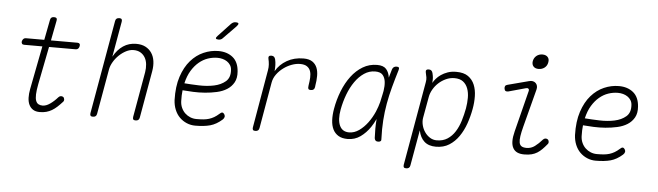

<svg xmlns="http://www.w3.org/2000/svg" viewBox="-55 -1014 4910 1433"><g transform="rotate(5 2400.0 -297.5)"><path d="M496 -530Q507 -530 512 -523Q517 -516 514 -505Q512 -494 505 -487Q498 -480 487 -480H287L231 -196Q222 -149 221 -119Q220 -89 226.5 -71.5Q233 -54 246 -47Q259 -40 277 -40Q303 -40 332.5 -60.5Q362 -81 389 -112Q397 -121 407 -122Q417 -123 424 -118Q432 -113 433.5 -101Q435 -89 427 -81Q407 -59 388.5 -42Q370 -25 350.5 -13.5Q331 -2 309 4Q287 10 260 10Q229 10 209.5 -2.5Q190 -15 179.5 -37Q169 -59 168 -89Q167 -119 174 -155L237 -480H100Q89 -480 84 -487Q79 -494 81 -505Q84 -516 91 -523Q98 -530 109 -530H247L276 -680Q278 -693 285 -699Q292 -705 305 -705Q318 -705 323.5 -699Q329 -693 326 -680L297 -530Z M748 -355 688 -15Q686 -2 678.5 4Q671 10 658 10Q645 10 640.5 4Q636 -2 638 -15L761 -715Q763 -728 770.5 -734Q778 -740 791 -740Q804 -740 808.5 -734Q813 -728 811 -715L764 -449Q794 -503 836.5 -531.5Q879 -560 934 -560Q975 -560 1003.5 -545Q1032 -530 1049.5 -504Q1067 -478 1072 -443Q1077 -408 1070 -367L1008 -15Q1006 -2 998.5 4Q991 10 978 10Q965 10 960.5 4Q956 -2 958 -15L1018 -355Q1023 -386 1020 -414.5Q1017 -443 1004.5 -464.5Q992 -486 970.5 -499Q949 -512 918 -512Q890 -512 862 -497.5Q834 -483 810 -460Q786 -437 769.5 -409Q753 -381 748 -355Z M1633 -95Q1640 -84 1638 -73.5Q1636 -63 1625 -53Q1582 -15 1536.5 -2.5Q1491 10 1425 10Q1391 10 1360.5 -3Q1330 -16 1307 -39Q1284 -62 1270.5 -95Q1257 -128 1255 -167Q1252 -269 1276.5 -343Q1301 -417 1343 -465Q1385 -513 1439 -536.5Q1493 -560 1550 -560Q1615 -560 1657.5 -525.5Q1700 -491 1705 -420Q1709 -371 1690.5 -338Q1672 -305 1639.5 -284.5Q1607 -264 1564 -254.5Q1521 -245 1476 -241.5Q1431 -238 1387 -240Q1343 -242 1308 -245Q1306 -226 1305 -206Q1304 -186 1305 -163Q1306 -136 1316.5 -113Q1327 -90 1344 -74Q1361 -58 1383 -49Q1405 -40 1430 -40Q1459 -40 1481.5 -42Q1504 -44 1523.5 -50Q1543 -56 1561 -66.5Q1579 -77 1598 -94Q1609 -105 1617.5 -105Q1626 -105 1633 -95ZM1317 -298Q1366 -294 1426.5 -292Q1487 -290 1539 -301Q1591 -312 1625 -341Q1659 -370 1655 -427Q1654 -448 1644 -463.5Q1634 -479 1619 -489Q1604 -499 1585.5 -504Q1567 -509 1547 -509Q1511 -509 1475.5 -497Q1440 -485 1409 -459Q1378 -433 1354 -393.5Q1330 -354 1317 -298ZM1543 -645Q1525 -645 1522.5 -652Q1520 -659 1534 -673L1624 -769Q1632 -777 1640 -781Q1648 -785 1658 -785Q1678 -785 1680 -777.5Q1682 -770 1667 -754L1574 -659Q1568 -652 1560 -648.5Q1552 -645 1543 -645Z M1875 10Q1862 10 1857.5 4Q1853 -2 1855 -15L1930 -450Q1934 -471 1932.5 -493Q1931 -515 1926 -535Q1923 -547 1928 -553.5Q1933 -560 1946 -560Q1959 -560 1966 -553.5Q1973 -547 1976 -535Q1981 -514 1981.5 -493Q1982 -472 1980 -447Q2009 -498 2063 -529Q2117 -560 2187 -560Q2229 -560 2253 -544Q2277 -528 2288 -501.5Q2299 -475 2299 -439.5Q2299 -404 2292 -365L2291 -355Q2289 -342 2281.5 -336Q2274 -330 2261 -330Q2248 -330 2243.5 -336Q2239 -342 2241 -355L2242 -365Q2247 -394 2248.5 -421.5Q2250 -449 2243 -470Q2236 -491 2217.5 -504Q2199 -517 2165 -517Q2135 -517 2102.5 -505Q2070 -493 2041.5 -472Q2013 -451 1992 -422.5Q1971 -394 1965 -360L1905 -15Q1903 -2 1895.5 4Q1888 10 1875 10Z M2566 10Q2524 10 2497 -6.5Q2470 -23 2456 -51.5Q2442 -80 2440 -119.5Q2438 -159 2446 -205Q2458 -275 2483.5 -339.5Q2509 -404 2546 -453Q2583 -502 2631.5 -531Q2680 -560 2739 -560Q2786 -560 2807 -536Q2828 -512 2833 -474V-473Q2841 -504 2851 -535Q2855 -548 2863.5 -554Q2872 -560 2885 -560Q2898 -560 2901.5 -554Q2905 -548 2901 -535Q2880 -466 2863 -403Q2846 -340 2835 -278Q2824 -216 2819.5 -151.5Q2815 -87 2818 -14Q2820 -2 2814 4Q2808 10 2795 10Q2782 10 2776 4Q2770 -2 2768 -14Q2764 -87 2769 -152V-157Q2754 -124 2735 -96Q2704 -50 2662 -20Q2620 10 2566 10ZM2573 -40Q2612 -40 2647.5 -65Q2683 -90 2711.5 -128.5Q2740 -167 2760 -213Q2776 -251 2785 -286Q2791 -316 2798 -346Q2800 -358 2803 -371Q2809 -408 2805.5 -439Q2802 -470 2785 -490Q2768 -510 2728 -510Q2684 -510 2646 -484.5Q2608 -459 2578 -416Q2548 -373 2527.5 -318.5Q2507 -264 2496 -205Q2482 -128 2502 -84Q2522 -40 2573 -40Z M3160 -462Q3168 -477 3182.5 -494Q3197 -511 3218 -525.5Q3239 -540 3267 -550Q3295 -560 3332 -560Q3388 -560 3420.5 -537Q3453 -514 3468.5 -476.5Q3484 -439 3485 -391.5Q3486 -344 3477 -295Q3467 -239 3448 -184.5Q3429 -130 3399 -86.5Q3369 -43 3327 -16.5Q3285 10 3228 10Q3173 10 3141 -18.5Q3109 -47 3098 -101L3051 165Q3049 178 3041.5 184Q3034 190 3021 190Q3008 190 3003.5 184Q2999 178 3001 165L3111 -462Q3115 -483 3112.5 -499Q3110 -515 3105 -535Q3102 -547 3107 -553.5Q3112 -560 3125 -560Q3138 -560 3145 -553.5Q3152 -547 3155 -535Q3160 -514 3161 -500.5Q3162 -487 3160 -462ZM3322 -512Q3289 -512 3258.5 -498Q3228 -484 3204 -462Q3180 -440 3164 -412Q3148 -384 3143 -356L3114 -195Q3110 -169 3117 -141Q3124 -113 3140 -90Q3156 -67 3179 -52.5Q3202 -38 3230 -38Q3277 -38 3310.5 -60Q3344 -82 3367 -118.5Q3390 -155 3404 -201Q3418 -247 3427 -295Q3434 -336 3434 -374.5Q3434 -413 3422.5 -444Q3411 -475 3387 -493.5Q3363 -512 3322 -512Z M3731 -448Q3719 -445 3711 -449Q3703 -453 3701 -466Q3699 -479 3703.5 -486.5Q3708 -494 3721 -497L3877 -538Q3894 -543 3907 -540Q3920 -537 3928.5 -528.5Q3937 -520 3940 -507.5Q3943 -495 3939 -480L3865 -196Q3854 -154 3849.5 -124Q3845 -94 3848.5 -75.5Q3852 -57 3865 -48.5Q3878 -40 3903 -40Q3937 -40 3964.5 -60.5Q3992 -81 4019 -112Q4027 -121 4037 -122Q4047 -123 4054 -118Q4062 -113 4063.5 -101Q4065 -89 4057 -81Q4039 -59 4022 -42Q4005 -25 3986.5 -13.5Q3968 -2 3945 4Q3922 10 3890 10Q3859 10 3838 0.5Q3817 -9 3805.5 -29.5Q3794 -50 3793.5 -81Q3793 -112 3804 -155L3882 -464Q3885 -476 3878.5 -481.5Q3872 -487 3861 -484ZM3941 -635Q3915 -635 3902 -650Q3889 -665 3893 -690Q3898 -715 3916.5 -730Q3935 -745 3961 -745Q3987 -745 4000.5 -730Q4014 -715 4009 -690Q4005 -665 3986 -650Q3967 -635 3941 -635Z M4633 -95Q4640 -84 4638 -73.5Q4636 -63 4625 -53Q4582 -15 4536.5 -2.5Q4491 10 4425 10Q4391 10 4360.5 -3Q4330 -16 4307 -39Q4284 -62 4270.5 -95Q4257 -128 4255 -167Q4252 -269 4276.5 -343Q4301 -417 4343 -465Q4385 -513 4439 -536.5Q4493 -560 4550 -560Q4615 -560 4657.5 -525.5Q4700 -491 4705 -420Q4709 -371 4690.5 -338Q4672 -305 4639.5 -284.5Q4607 -264 4564 -254.5Q4521 -245 4476 -241.5Q4431 -238 4387 -240Q4343 -242 4308 -245Q4306 -226 4305 -206Q4304 -186 4305 -163Q4306 -136 4316.5 -113Q4327 -90 4344 -74Q4361 -58 4383 -49Q4405 -40 4430 -40Q4459 -40 4481.5 -42Q4504 -44 4523.5 -50Q4543 -56 4561 -66.5Q4579 -77 4598 -94Q4609 -105 4617.5 -105Q4626 -105 4633 -95ZM4317 -298Q4366 -294 4426.5 -292Q4487 -290 4539 -301Q4591 -312 4625 -341Q4659 -370 4655 -427Q4654 -448 4644 -463.5Q4634 -479 4619 -489Q4604 -499 4585.5 -504Q4567 -509 4547 -509Q4511 -509 4475.5 -497Q4440 -485 4409 -459Q4378 -433 4354 -393.5Q4330 -354 4317 -298Z"/></g></svg>

Font: Maple Mono NL Thin
Style: Italic
Weight: 250
Italic angle: -10°
Monospace: yes
Designer: subframe7536
Version: Version 7.000